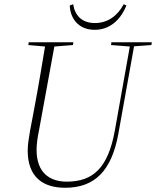

<svg xmlns="http://www.w3.org/2000/svg" viewBox="-20 -874 738 908"><path d="M288 14C427 14 508 -65 540 -243L614 -655L696 -661L698 -674H507L505 -661L594 -654L523 -256C491 -80 420 -15 296 -15C213 -15 153 -59 153 -165C153 -191 157 -222 164 -255L237 -654L325 -661L327 -674H116L114 -661L193 -654C177 -560 165 -481 137 -334L122 -255C116 -220 111 -188 111 -162C111 -34 186 14 288 14ZM428 -733C506 -733 554 -789 578 -848L565 -854C537 -801 491 -765 429 -765C367 -765 334 -801 326 -854L310 -848C312 -789 349 -733 428 -733Z"/></svg>

Font: Source Serif 4 Display Light
Style: Italic
Weight: 300
Italic angle: -12°
Designer: Frank Grießhammer
Foundry: Adobe Systems Incorporated
Version: Version 4.004;hotconv 1.0.117;makeotfexe 2.5.65602